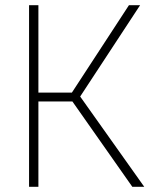

<svg xmlns="http://www.w3.org/2000/svg" viewBox="-20 -720 593 740"><path d="M128 -329V0H92V-700H128V-363H257L477 -700H520L289 -348L536 0H490L259 -329Z"/></svg>

Font: Titillium Web
Style: Thin
Weight: 200
Version: Version 1.001;PS 57.000;hotconv 1.0.70;makeotf.lib2.5.55311